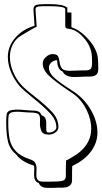

<svg xmlns="http://www.w3.org/2000/svg" viewBox="-20 -783 496 930"><path d="M330 21 329 50V89Q329 126 281 126H261L239 127H211Q177 127 168 104Q155 99 150 89Q145 79 145 63L146 37V30Q146 23 144 19H143Q84 0 60 -33Q29 -58 19.5 -94Q10 -130 10 -191Q10 -219 12.5 -230.5Q15 -242 26.5 -247Q38 -252 66 -252Q80 -252 100 -250Q118 -248 126 -248Q150 -248 163 -244Q176 -240 181 -225Q193 -221 198.5 -212Q204 -203 204 -186V-170V-156Q204 -148 206.5 -144.5Q209 -141 217 -141Q230 -141 241.5 -148.5Q253 -156 253 -167Q253 -201 223.5 -233Q194 -265 137 -311Q91 -348 75 -366Q49 -397 33.5 -433.5Q18 -470 18 -507Q18 -559 54.5 -600.5Q91 -642 147 -658V-663L142 -737Q142 -755 155.5 -759Q169 -763 199 -763H223Q285 -763 306 -746V-723Q317 -723 321 -722.5Q325 -722 326 -722V-651Q361 -640 394.5 -607Q428 -574 441 -545Q451 -524 453.5 -505.5Q456 -487 456 -454V-448Q456 -428 445 -420Q434 -412 412 -412H396Q378 -412 370 -411L340 -410Q296 -410 284 -436Q257 -447 257 -491H254Q241 -491 229 -480.5Q217 -470 217 -456Q217 -429 244.5 -405Q272 -381 319 -351L346 -333Q394 -298 423 -245.5Q452 -193 452 -140Q452 -93 421.5 -50.5Q391 -8 330 21ZM234 -521Q254 -521 260 -512Q266 -503 268 -485Q271 -463 280 -451.5Q289 -440 320 -440L348 -441Q357 -442 376 -442H392Q413 -442 419.5 -449.5Q426 -457 426 -480Q426 -507 423.5 -524.5Q421 -542 412 -561Q398 -590 370.5 -615.5Q343 -641 309 -644Q296 -645 296 -658V-740Q291 -753 220 -753H188Q170 -753 161 -750Q152 -747 152 -737L157 -663L158 -654Q147 -649 118 -632Q74 -607 64 -597Q28 -561 28 -507Q28 -472 43 -436Q58 -400 82 -373Q102 -351 151 -313Q206 -270 234.5 -238Q263 -206 263 -167Q263 -152 248.5 -141.5Q234 -131 217 -131Q187 -131 180 -149.5Q173 -168 173.5 -185Q174 -202 174 -206Q174 -227 162.5 -232.5Q151 -238 126 -238Q112 -238 105 -239Q100 -239 88 -240.5Q76 -242 66 -242Q43 -242 33.5 -237.5Q24 -233 22 -223.5Q20 -214 20 -191Q20 -140 27 -107.5Q34 -75 57 -50.5Q80 -26 126 -11Q145 -5 151 6.5Q157 18 157 35L156 63Q156 80 163 88.5Q170 97 191 97H219Q268 97 283.5 92.5Q299 88 299 69V29L300 -6Q304 -6 331 -22.5Q358 -39 363 -44Q422 -92 422 -160Q422 -204 399.5 -250.5Q377 -297 340 -325L308 -347Q251 -385 219 -414.5Q187 -444 187 -476Q187 -493 202.5 -507Q218 -521 234 -521ZM147 -655H148V-657Z"/></svg>

Font: Londrina Shadow
Style: Regular
Weight: 400
Designer: Marcelo Magalhaes
Foundry: Marcelo Magalhães
Version: Version 1.002